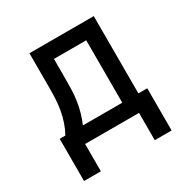

<svg xmlns="http://www.w3.org/2000/svg" viewBox="-156 -652 911 938"><g transform="rotate(-30 300.0 -183.0)"><path d="M452 154V0H148V154H53V-84H85Q100 -111 110 -140.5Q120 -170 125.5 -201Q131 -232 132.5 -263Q134 -294 134 -325V-520H497V-84H547V154ZM406 -84V-436H224V-325Q224 -294 223 -263Q222 -232 217.5 -201.5Q213 -171 204.5 -141.5Q196 -112 184 -84Z"/></g></svg>

Font: Iosevka Medium Extended
Style: Regular
Weight: 500
Width: 7
Monospace: yes
Designer: Belleve Invis
Foundry: Belleve Invis
Version: Version 32.5.0; ttfautohint (v1.8.4)